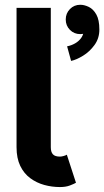

<svg xmlns="http://www.w3.org/2000/svg" viewBox="-20 -755 428 788"><path d="M249.8 -675Q249.8 -649.8 267 -632.4Q284.2 -615 309.4 -615Q334.6 -615 352 -632.4Q369.3 -649.8 369.3 -675Q369.3 -700.2 352 -717.8Q334.6 -735.4 309.4 -735.4Q284.2 -735.4 267 -717.8Q249.8 -700.2 249.8 -675ZM255.4 -564.9 271.8 -505Q293.5 -509.6 320.7 -526.2Q347.9 -542.8 367.8 -570.2Q387.8 -597.7 387.8 -633.7Q387.8 -673.7 375.2 -695.8Q362.7 -717.9 344.4 -726.6Q326.2 -735.4 309.4 -735.4L309.9 -675.2Q309.9 -675.2 313.4 -667.5Q316.9 -659.9 320.3 -650Q323.7 -640.2 323.7 -633.7Q323.7 -614.4 313.7 -600Q303.6 -585.6 288 -576.9Q272.5 -568.1 255.4 -564.9ZM254.3 -120.1Q249.6 -117.1 241 -114.7Q232.4 -112.3 226 -112.3Q216.1 -112.3 208.8 -114.6Q201.6 -116.8 197.1 -121.7Q192.7 -126.6 190.6 -133.8Q188.5 -141.1 188.5 -151V-214.8V-282.2V-722.7H47.9V-282.2V-214.8V-151Q47.9 -105.7 63.1 -74.2Q78.3 -42.8 104.2 -23.7Q130.1 -4.6 161.7 4.1Q193.3 12.7 226 12.7Q250 12.7 266.6 6.3Q283.1 0 291.8 -4.9Z"/></svg>

Font: Giphurs SC
Style: Regular
Weight: 400
Version: Version 0.920